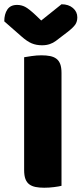

<svg xmlns="http://www.w3.org/2000/svg" viewBox="-48 -874 382 899"><path d="M240 -4Q229 -1 205.5 2Q182 5 159 5Q136 5 118.5 1.5Q101 -2 89 -11Q77 -20 71 -36Q65 -52 65 -78V-606Q76 -608 100 -611.5Q124 -615 146 -615Q169 -615 186.5 -611.5Q204 -608 216 -599Q228 -590 234 -574Q240 -558 240 -532ZM145 -778 240 -854Q273 -854 293.5 -836.5Q314 -819 314 -793Q314 -773 304.5 -759Q295 -745 268 -724L213 -682Q201 -673 185 -667.5Q169 -662 149 -662Q122 -662 100.5 -671Q79 -680 53 -703L-28 -774Q-28 -808 -13.5 -829.5Q1 -851 32 -851Q52 -851 69.5 -842Q87 -833 119 -803Z"/></svg>

Font: Baloo Bhai
Style: Regular
Weight: 400
Designer: Supriya Tembe, Noopur Datye and Ek Type
Foundry: Ek Type
Version: Version 1.443;PS 1.000;hotconv 16.6.51;makeotf.lib2.5.65220;